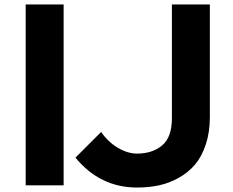

<svg xmlns="http://www.w3.org/2000/svg" viewBox="-20 -830 1045 860"><path d="M265 -810V0H95V-810ZM920 -810V-306Q920 -238 902 -183.5Q884 -129 854 -93.5Q824 -58 781.5 -34Q739 -10 693 0Q647 10 594 10Q428 10 318 -124L433 -239Q464 -194 508 -168Q552 -142 594 -142Q662 -142 706 -178.5Q750 -215 750 -301V-810Z"/></svg>

Font: Sinkin Sans 700 Bold
Style: Bold
Weight: 700
Designer: Keith Bates
Foundry: K-Type
Version: Sinkin Sans (version 1.0)  by Keith Bates   •   © 2014   www